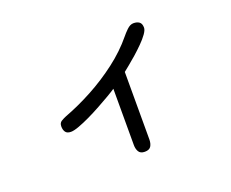

<svg xmlns="http://www.w3.org/2000/svg" viewBox="-108 -767 1215 1010"><g transform="rotate(-20 500.0 -262.0)"><path d="M544.9 66.4Q520.5 66.4 511.2 50.8Q502 35.2 502 13.7V-301.8Q486.3 -291 458 -274.4Q429.7 -257.8 395 -238.8Q360.4 -219.7 325.7 -203.1Q291 -186.5 261.7 -175.8Q232.4 -165 215.8 -165Q194.3 -165 185.5 -177.2Q176.8 -189.5 176.8 -209Q176.8 -228.5 190.4 -236.8Q204.1 -245.1 218.8 -251Q296.9 -280.3 376.5 -323.2Q456.1 -366.2 527.8 -420.9Q599.6 -475.6 652.3 -540Q663.1 -553.7 681.6 -571.8Q700.2 -589.8 718.8 -589.8Q739.3 -589.8 751.5 -580.6Q763.7 -571.3 763.7 -548.8Q763.7 -535.2 749 -514.6Q734.4 -494.1 711.9 -471.7Q689.5 -449.2 664.6 -427.2Q639.6 -405.3 619.1 -388.7Q598.6 -372.1 588.9 -364.3V13.7Q588.9 36.1 579.6 51.3Q570.3 66.4 544.9 66.4Z"/></g></svg>

Font: Kosugi Maru
Style: Regular
Weight: 400
Designer: MOTOYA
Version: Version 4.002